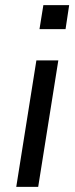

<svg xmlns="http://www.w3.org/2000/svg" viewBox="-20 -724 290 744"><path d="M133 -611 148 -704H248L234 -611ZM43 0 121 -490H206L128 0Z"/></svg>

Font: Nunito Sans 10pt
Style: Italic
Weight: 400
Italic angle: -9°
Designer: Vernon Adams
Foundry: Vernon Adams
Version: Version 3.101;gftools[0.9.27]